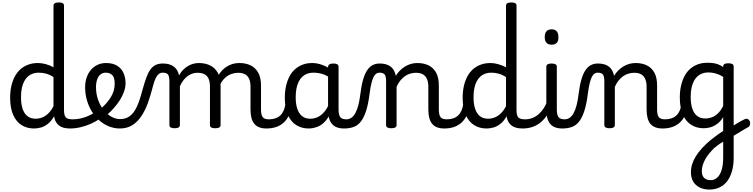

<svg xmlns="http://www.w3.org/2000/svg" viewBox="-20 -1035 6162 1572"><path d="M258 17Q201 17 157 -10.5Q113 -38 88 -94Q63 -150 63 -235Q63 -287 73 -331Q83 -375 102 -410Q121 -445 148.5 -469Q176 -493 212 -506Q248 -519 291 -519Q321 -519 354.5 -510Q388 -501 418 -484V-989Q418 -1002 429 -1008.5Q440 -1015 462 -1015Q484 -1015 494 -1008.5Q504 -1002 504 -989V-135Q504 -90 518.5 -74Q533 -58 573 -58Q585 -58 591 -46.5Q597 -35 595.5 -20.5Q594 -6 584 5.5Q574 17 554 17Q526 17 503.5 11.5Q481 6 465 -6Q449 -18 438.5 -35.5Q428 -53 424 -77L423 -83Q400 -43 372 -21Q344 1 315 9Q286 17 258 17ZM271 -63Q300 -63 326 -73.5Q352 -84 375.5 -106.5Q399 -129 418 -166V-404Q387 -424 357.5 -432Q328 -440 296 -440Q270 -440 247.5 -432Q225 -424 207.5 -408Q190 -392 177.5 -368Q165 -344 158.5 -312Q152 -280 152 -239Q152 -184 165 -144.5Q178 -105 204.5 -84Q231 -63 271 -63Z M554 17Q535 17 528.5 5.5Q522 -6 526 -20.5Q530 -35 542 -46.5Q554 -58 573 -58Q629 -58 680.5 -77Q732 -96 769 -124Q783 -133 793 -128Q803 -123 808 -110.5Q813 -98 811.5 -84.5Q810 -71 799 -64Q767 -41 725.5 -22.5Q684 -4 640 6.5Q596 17 554 17Z M773 -121Q795 -136 814.5 -153.5Q834 -171 850 -189Q872 -214 887.5 -239.5Q903 -265 911 -292.5Q919 -320 919 -349Q919 -401 899 -420.5Q879 -440 845 -440Q831 -440 824.5 -452Q818 -464 818.5 -479.5Q819 -495 826.5 -507Q834 -519 848 -519Q905 -519 940.5 -496Q976 -473 992 -435.5Q1008 -398 1008 -355Q1008 -321 995.5 -285Q983 -249 961 -214.5Q939 -180 910 -148Q889 -124 865 -103Q841 -82 815 -64Z M961 17Q915 17 872.5 0Q830 -17 794.5 -48Q759 -79 732.5 -121.5Q706 -164 691.5 -214.5Q677 -265 677 -321Q677 -364 689.5 -400.5Q702 -437 725 -463.5Q748 -490 779.5 -504.5Q811 -519 848 -519Q862 -519 868.5 -507Q875 -495 874.5 -479.5Q874 -464 866 -452Q858 -440 844 -440Q831 -440 819 -435Q807 -430 797 -420.5Q787 -411 780.5 -397Q774 -383 770 -364.5Q766 -346 766 -323Q766 -266 783 -218Q800 -170 828.5 -134.5Q857 -99 892 -79.5Q927 -60 963 -60Q1004 -60 1033 -78Q1062 -96 1082.5 -128.5Q1103 -161 1118.5 -205.5Q1134 -250 1148 -304Q1163 -358 1177.5 -398Q1192 -438 1210 -464Q1228 -490 1253 -502.5Q1278 -515 1314 -515Q1328 -515 1334.5 -503.5Q1341 -492 1340.5 -477.5Q1340 -463 1332.5 -451.5Q1325 -440 1311 -440Q1297 -440 1285.5 -433Q1274 -426 1264 -411Q1254 -396 1245 -371Q1236 -346 1227 -310Q1212 -252 1191.5 -194Q1171 -136 1140 -88Q1109 -40 1065.5 -11.5Q1022 17 961 17Z M1409 15Q1388 15 1377.5 8.5Q1367 2 1367 -11V-369Q1367 -411 1355 -425.5Q1343 -440 1312 -440Q1296 -440 1287.5 -451.5Q1279 -463 1279 -477.5Q1279 -492 1287.5 -503.5Q1296 -515 1314 -515Q1343 -515 1365 -508.5Q1387 -502 1403 -490Q1419 -478 1429.5 -460.5Q1440 -443 1445 -422L1446 -418Q1462 -447 1482 -466Q1502 -485 1523.5 -497Q1545 -509 1567 -514Q1589 -519 1608 -519Q1659 -519 1699 -500Q1739 -481 1762.5 -440.5Q1786 -400 1786 -334V-11Q1786 2 1775 8.5Q1764 15 1742 15Q1720 15 1709.5 8.5Q1699 2 1699 -11V-326Q1699 -362 1689 -387.5Q1679 -413 1656.5 -426Q1634 -439 1596 -439Q1578 -439 1559 -433.5Q1540 -428 1520.5 -415Q1501 -402 1484 -381Q1467 -360 1453 -329V-11Q1453 2 1442 8.5Q1431 15 1409 15ZM2162 17Q2128 17 2103 7.5Q2078 -2 2062 -21.5Q2046 -41 2038.5 -70.5Q2031 -100 2031 -140V-326Q2031 -361 2021 -386.5Q2011 -412 1988.5 -425.5Q1966 -439 1929 -439Q1903 -439 1876.5 -430Q1850 -421 1826 -400.5Q1802 -380 1783.5 -345Q1765 -310 1754 -259H1728Q1728 -316 1743.5 -363.5Q1759 -411 1787.5 -446Q1816 -481 1855 -500Q1894 -519 1941 -519Q1992 -519 2031.5 -500Q2071 -481 2094 -440.5Q2117 -400 2117 -334V-140Q2117 -95 2130.5 -76.5Q2144 -58 2181 -58Q2195 -58 2201.5 -46.5Q2208 -35 2206.5 -20.5Q2205 -6 2194 5.5Q2183 17 2162 17Z M2162 17Q2148 17 2141.5 5.5Q2135 -6 2136.5 -20.5Q2138 -35 2149 -46.5Q2160 -58 2181 -58Q2211 -58 2234.5 -66Q2258 -74 2275 -90Q2292 -106 2302.5 -130Q2313 -154 2317 -186Q2319 -201 2332 -205.5Q2345 -210 2357.5 -205.5Q2370 -201 2368 -186Q2364 -133 2347 -94.5Q2330 -56 2303 -31.5Q2276 -7 2240.5 5Q2205 17 2162 17Z M2507 17Q2450 17 2406 -10.5Q2362 -38 2337 -94Q2312 -150 2312 -235Q2312 -287 2322 -331Q2332 -375 2350.5 -410Q2369 -445 2396.5 -469Q2424 -493 2459 -506Q2494 -519 2536 -519Q2577 -519 2620 -503Q2663 -487 2697 -461V-386Q2657 -418 2620.5 -429Q2584 -440 2545 -440Q2519 -440 2496.5 -432Q2474 -424 2456.5 -408Q2439 -392 2426.5 -368Q2414 -344 2407.5 -312Q2401 -280 2401 -239Q2401 -184 2414 -144.5Q2427 -105 2453.5 -84Q2480 -63 2520 -63Q2556 -63 2587.5 -79.5Q2619 -96 2645.5 -132.5Q2672 -169 2691 -229L2707 -168Q2684 -91 2650.5 -51Q2617 -11 2579.5 3Q2542 17 2507 17ZM2797 17Q2763 17 2738 7.5Q2713 -2 2697 -21.5Q2681 -41 2673.5 -70.5Q2666 -100 2666 -140V-486Q2666 -501 2677 -508Q2688 -515 2710 -515Q2731 -515 2741.5 -508.5Q2752 -502 2752 -488V-140Q2752 -95 2765.5 -76.5Q2779 -58 2816 -58Q2825 -58 2829.5 -46.5Q2834 -35 2832.5 -20.5Q2831 -6 2822.5 5.5Q2814 17 2797 17Z M2797 17Q2788 17 2784 5.5Q2780 -6 2782 -20.5Q2784 -35 2792 -46.5Q2800 -58 2815 -58Q2839 -58 2857.5 -71Q2876 -84 2890 -110Q2904 -136 2914 -174Q2924 -212 2930 -263Q2939 -337 2953.5 -385.5Q2968 -434 2988 -462.5Q3008 -491 3033 -503Q3058 -515 3088 -515Q3097 -515 3101.5 -503.5Q3106 -492 3105.5 -477.5Q3105 -463 3100 -451.5Q3095 -440 3086 -440Q3074 -440 3062.5 -433.5Q3051 -427 3041 -409.5Q3031 -392 3022.5 -359.5Q3014 -327 3007 -275Q2996 -185 2977.5 -127.5Q2959 -70 2933.5 -38.5Q2908 -7 2874 5Q2840 17 2797 17Z M3618 17Q3584 17 3559 7.5Q3534 -2 3518 -21.5Q3502 -41 3494.5 -70.5Q3487 -100 3487 -140V-326Q3487 -361 3476.5 -386.5Q3466 -412 3444 -425.5Q3422 -439 3385 -439Q3364 -439 3341.5 -433Q3319 -427 3298.5 -413.5Q3278 -400 3259.5 -378Q3241 -356 3227 -324V-11Q3227 2 3216 8.5Q3205 15 3183 15Q3162 15 3151.5 8.5Q3141 2 3141 -11V-369Q3141 -411 3129 -425.5Q3117 -440 3086 -440Q3071 -440 3064 -451.5Q3057 -463 3057 -477.5Q3057 -492 3065 -503.5Q3073 -515 3088 -515Q3115 -515 3136.5 -509.5Q3158 -504 3174.5 -492.5Q3191 -481 3202 -463.5Q3213 -446 3219 -422L3221 -414Q3235 -438 3254 -457Q3273 -476 3295.5 -490Q3318 -504 3343.5 -511.5Q3369 -519 3397 -519Q3449 -519 3488.5 -500Q3528 -481 3550.5 -440.5Q3573 -400 3573 -334V-140Q3573 -95 3586.5 -76.5Q3600 -58 3637 -58Q3651 -58 3658 -46.5Q3665 -35 3663.5 -20.5Q3662 -6 3651 5.5Q3640 17 3618 17Z M3618 17Q3604 17 3597.5 5.5Q3591 -6 3592.5 -20.5Q3594 -35 3605 -46.5Q3616 -58 3637 -58Q3667 -58 3690.5 -66Q3714 -74 3731 -90Q3748 -106 3758.5 -130Q3769 -154 3773 -186Q3775 -201 3788 -205.5Q3801 -210 3813.5 -205.5Q3826 -201 3824 -186Q3820 -133 3803 -94.5Q3786 -56 3759 -31.5Q3732 -7 3696.5 5Q3661 17 3618 17Z M3963 17Q3906 17 3862 -10.5Q3818 -38 3793 -94Q3768 -150 3768 -235Q3768 -287 3778 -331Q3788 -375 3807 -410Q3826 -445 3853.5 -469Q3881 -493 3917 -506Q3953 -519 3996 -519Q4026 -519 4059.5 -509.5Q4093 -500 4123 -484V-989Q4123 -1002 4134 -1008.5Q4145 -1015 4167 -1015Q4189 -1015 4199 -1008.5Q4209 -1002 4209 -989V-135Q4209 -90 4223.5 -74Q4238 -58 4278 -58Q4290 -58 4296 -46.5Q4302 -35 4300.5 -20.5Q4299 -6 4289 5.5Q4279 17 4259 17Q4231 17 4208.5 11.5Q4186 6 4170 -6Q4154 -18 4143.5 -35.5Q4133 -53 4129 -77L4128 -83Q4105 -43 4077 -21Q4049 1 4020 9Q3991 17 3963 17ZM3976 -63Q4005 -63 4031 -73.5Q4057 -84 4080.5 -106.5Q4104 -129 4123 -166V-404Q4092 -424 4062.5 -432Q4033 -440 4001 -440Q3975 -440 3952.5 -432Q3930 -424 3912.5 -408Q3895 -392 3882.5 -368Q3870 -344 3863.5 -312Q3857 -280 3857 -239Q3857 -184 3870 -144.5Q3883 -105 3909.5 -84Q3936 -63 3976 -63Z M4259 17Q4245 17 4238.5 5.5Q4232 -6 4233.5 -20.5Q4235 -35 4246 -46.5Q4257 -58 4278 -58Q4311 -58 4339 -69Q4367 -80 4390 -100Q4413 -120 4430.5 -147Q4448 -174 4460 -205Q4466 -220 4477.5 -218.5Q4489 -217 4497.5 -207Q4506 -197 4503 -186Q4488 -138 4464.5 -100.5Q4441 -63 4410.5 -36.5Q4380 -10 4342 3.5Q4304 17 4259 17Z M4584 17Q4550 17 4525 7.5Q4500 -2 4484 -21.5Q4468 -41 4460.5 -70.5Q4453 -100 4453 -140V-489Q4453 -502 4463.5 -508.5Q4474 -515 4495 -515Q4517 -515 4528 -508.5Q4539 -502 4539 -489V-140Q4539 -95 4552.5 -76.5Q4566 -58 4603 -58Q4617 -58 4624 -46.5Q4631 -35 4629.5 -20.5Q4628 -6 4617 5.5Q4606 17 4584 17ZM4497 -669Q4469 -669 4454.5 -684.5Q4440 -700 4440 -731Q4440 -763 4454.5 -779Q4469 -795 4497 -795Q4524 -795 4538 -779Q4552 -763 4552 -731Q4553 -700 4538.5 -684.5Q4524 -669 4497 -669Z M4584 17Q4575 17 4571 5.5Q4567 -6 4569 -20.5Q4571 -35 4579 -46.5Q4587 -58 4602 -58Q4626 -58 4644.5 -71Q4663 -84 4677 -110Q4691 -136 4701 -174Q4711 -212 4717 -263Q4726 -337 4740.5 -385.5Q4755 -434 4775 -462.5Q4795 -491 4820 -503Q4845 -515 4875 -515Q4884 -515 4888.5 -503.5Q4893 -492 4892.5 -477.5Q4892 -463 4887 -451.5Q4882 -440 4873 -440Q4861 -440 4849.5 -433.5Q4838 -427 4828 -409.5Q4818 -392 4809.5 -359.5Q4801 -327 4794 -275Q4783 -185 4764.5 -127.5Q4746 -70 4720.5 -38.5Q4695 -7 4661 5Q4627 17 4584 17Z M5405 17Q5371 17 5346 7.5Q5321 -2 5305 -21.5Q5289 -41 5281.5 -70.5Q5274 -100 5274 -140V-326Q5274 -361 5263.5 -386.5Q5253 -412 5231 -425.5Q5209 -439 5172 -439Q5151 -439 5128.5 -433Q5106 -427 5085.5 -413.5Q5065 -400 5046.5 -378Q5028 -356 5014 -324V-11Q5014 2 5003 8.5Q4992 15 4970 15Q4949 15 4938.5 8.5Q4928 2 4928 -11V-369Q4928 -411 4916 -425.5Q4904 -440 4873 -440Q4858 -440 4851 -451.5Q4844 -463 4844 -477.5Q4844 -492 4852 -503.5Q4860 -515 4875 -515Q4902 -515 4923.5 -509.5Q4945 -504 4961.5 -492.5Q4978 -481 4989 -463.5Q5000 -446 5006 -422L5008 -414Q5022 -438 5041 -457Q5060 -476 5082.5 -490Q5105 -504 5130.5 -511.5Q5156 -519 5184 -519Q5236 -519 5275.5 -500Q5315 -481 5337.5 -440.5Q5360 -400 5360 -334V-140Q5360 -95 5373.5 -76.5Q5387 -58 5424 -58Q5438 -58 5445 -46.5Q5452 -35 5450.5 -20.5Q5449 -6 5438 5.5Q5427 17 5405 17Z M5405 17Q5391 17 5384.5 5.5Q5378 -6 5379.5 -20.5Q5381 -35 5392 -46.5Q5403 -58 5424 -58Q5454 -58 5477.5 -66Q5501 -74 5518 -90Q5535 -106 5545.5 -130Q5556 -154 5560 -186Q5562 -201 5575 -205.5Q5588 -210 5600.5 -205.5Q5613 -201 5611 -186Q5607 -133 5590 -94.5Q5573 -56 5546 -31.5Q5519 -7 5483.5 5Q5448 17 5405 17Z M5963 7Q5979 -3 5995 -13Q6011 -23 6025.5 -31.5Q6040 -40 6053.5 -47Q6067 -54 6077 -59Q6093 -66 6104 -59.5Q6115 -53 6119.5 -40Q6124 -27 6120.5 -13Q6117 1 6102 8Q6089 15 6073 24.5Q6057 34 6039 45Q6021 56 6003 67Q5985 78 5968 88ZM5789 517Q5720 517 5678.5 479.5Q5637 442 5637 375Q5637 342 5647 309.5Q5657 277 5677.5 244Q5698 211 5728.5 177.5Q5759 144 5799 111Q5816 98 5833 85Q5850 72 5867 60Q5884 48 5901 37V-76Q5878 -39 5850.5 -19.5Q5823 0 5795.5 7.5Q5768 15 5741 15Q5684 15 5640 -12.5Q5596 -40 5571 -96Q5546 -152 5546 -237Q5546 -289 5556 -333Q5566 -377 5584.5 -412Q5603 -447 5630.5 -471Q5658 -495 5693 -508Q5728 -521 5770 -521Q5798 -521 5818 -518.5Q5838 -516 5857.5 -509Q5877 -502 5901 -486V-491Q5901 -504 5911.5 -510.5Q5922 -517 5944 -517Q5965 -517 5976 -510.5Q5987 -504 5987 -491V256Q5987 318 5973 367Q5959 416 5933.5 449Q5908 482 5871 499.5Q5834 517 5789 517ZM5798 440Q5830 440 5853 418.5Q5876 397 5888.5 356Q5901 315 5901 254V125Q5887 133 5875 141Q5863 149 5852.5 157.5Q5842 166 5831 174Q5805 199 5785.5 223Q5766 247 5753 271Q5740 295 5733 319.5Q5726 344 5726 367Q5726 390 5734.5 406.5Q5743 423 5759 431.5Q5775 440 5798 440ZM5754 -65Q5783 -65 5809.5 -75Q5836 -85 5859.5 -108Q5883 -131 5901 -168V-406Q5870 -425 5840 -433.5Q5810 -442 5779 -442Q5753 -442 5730.5 -434Q5708 -426 5690.5 -410Q5673 -394 5660.5 -370Q5648 -346 5641.5 -314Q5635 -282 5635 -241Q5635 -186 5648 -146.5Q5661 -107 5687.5 -86Q5714 -65 5754 -65Z"/></svg>

Font: Playwrite ES Deco
Style: Regular
Weight: 400
Designer: Veronika Burian, José Scaglione
Foundry: TypeTogether
Version: Version 1.002